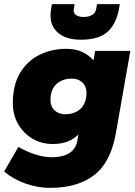

<svg xmlns="http://www.w3.org/2000/svg" viewBox="-34 -716 654 928"><path d="M208 192Q149 192 90 171.5Q31 151 -14 113L55 -6Q94 17 137 30.5Q180 44 215 44Q249 44 275 36Q301 28 318 10Q335 -8 340 -36L345 -66Q323 -44 292.5 -32Q262 -20 221 -20Q166 -20 122.5 -46Q79 -72 53.5 -116.5Q28 -161 28 -217Q28 -305 63 -363.5Q98 -422 157 -451Q216 -480 286 -480Q334 -480 366.5 -463.5Q399 -447 418 -424L426 -470H596L526 -72Q501 69 421 130.5Q341 192 208 192ZM281 -164Q304 -164 322.5 -170.5Q341 -177 355 -190Q369 -203 376.5 -222.5Q384 -242 384 -267Q384 -289 374.5 -304.5Q365 -320 349 -328Q333 -336 313 -336Q291 -336 272 -329.5Q253 -323 239 -310Q225 -297 217.5 -278Q210 -259 210 -233Q210 -211 219.5 -195.5Q229 -180 245.5 -172Q262 -164 281 -164ZM357 -524Q279 -524 240 -563.5Q201 -603 213 -673L217 -696H327L323 -676Q319 -654 332.5 -644Q346 -634 370 -634Q395 -634 411.5 -644Q428 -654 431 -673L435 -696H545L541 -673Q528 -600 485.5 -562Q443 -524 357 -524Z"/></svg>

Font: Gantari Black
Style: Italic
Weight: 900
Italic angle: -10°
Version: Version 1.000